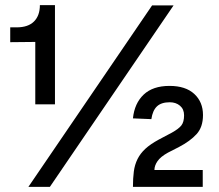

<svg xmlns="http://www.w3.org/2000/svg" viewBox="-20 -731 855 751"><path d="M118 -323V-567L20 -566V-624H45Q90 -624 113 -647Q136 -670 136 -711H195V-323ZM91 0 575 -710H659L175 0ZM500 0Q500 -34 503.5 -60.5Q507 -87 518 -109Q529 -131 548.5 -149Q568 -167 601 -185L652 -212Q679 -227 689.5 -240.5Q700 -254 700 -280Q700 -304 684 -317.5Q668 -331 644 -331Q611 -331 594 -315Q577 -299 572 -265L500 -268Q506 -327 542 -361Q578 -395 643 -395Q706 -395 740 -363.5Q774 -332 774 -281Q774 -234 749 -206.5Q724 -179 680 -156L637 -134Q608 -118 596 -100.5Q584 -83 584 -66H773V0Z"/></svg>

Font: Geist Med
Style: Regular
Weight: 400
Designer: Basement.studio, Andrés Briganti, Mateo Zaragoza
Foundry: Basement.studio, Vercel, Andrés Briganti, Guido Ferreyra, Mateo Zaragoza
Version: Version 1.401